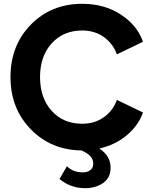

<svg xmlns="http://www.w3.org/2000/svg" viewBox="-20 -777 800 1007"><path d="M411 -128Q477 -128 525 -162.5Q573 -197 593 -253L730 -187Q706 -119 645.5 -68Q585 -17 501 2Q560 40 560 103Q560 156 520.5 183Q481 210 426 210Q351 210 292 162L331 95Q363 127 415 127Q439 127 454 115Q469 103 469 80Q469 38 407 12Q248 10 141.5 -99Q35 -208 35 -373Q35 -539 142 -648Q249 -757 411 -757Q528 -757 614 -700.5Q700 -644 730 -558L593 -492Q573 -548 525 -582.5Q477 -617 411 -617Q312 -617 251 -549.5Q190 -482 190 -373Q190 -263 251 -195.5Q312 -128 411 -128Z"/></svg>

Font: Plus Jakarta Display
Style: Bold
Weight: 700
Designer: Gumpita Rahayu
Foundry: Tokotype Studio
Version: Version 1.000;hotconv 1.0.109;makeotfexe 2.5.65596